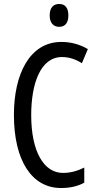

<svg xmlns="http://www.w3.org/2000/svg" viewBox="-20 -936 486 966"><path d="M278 -916C247 -916 230 -896 230 -858C230 -822 248 -801 278 -801C308 -801 324 -822 324 -858C324 -895 309 -916 278 -916ZM292 -649C329 -649 362 -637 392 -618L422 -689C381 -713 337 -725 289 -725C128 -725 50 -561 50 -358C50 -127 141 10 287 10C333 10 372 1 404 -17V-93C372 -77 337 -66 297 -66C199 -66 137 -176 137 -357C137 -512 182 -649 292 -649Z"/></svg>

Font: Noto Sans Arabic ExtCond
Style: Regular
Weight: 400
Width: 2
Designer: Monotype Design Team, Nadine Chahine, Nizar Qandah and Khaled Hosny
Foundry: Monotype Imaging Inc.
Version: Version 2.012